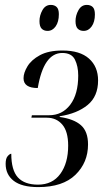

<svg xmlns="http://www.w3.org/2000/svg" viewBox="-20 -753 427 783"><path d="M136 10Q69 10 36 -15.5Q3 -41 3 -85Q3 -107 11.5 -116.5Q20 -126 26 -126Q26 -59 53 -29.5Q80 0 135 0Q194 0 226 -44Q258 -88 258 -159Q258 -217 234 -245Q210 -273 171 -273H108L110 -283H180Q234 -283 266.5 -326Q299 -369 299 -445Q299 -483 285.5 -510Q272 -537 234 -537Q158 -537 134 -394Q76 -394 76 -434Q76 -456 92 -482.5Q108 -509 143 -528Q178 -547 235 -547Q306 -547 343 -514Q380 -481 380 -425Q380 -360 337.5 -325Q295 -290 224 -279L223 -276Q281 -268 310 -242.5Q339 -217 339 -164Q339 -90 287.5 -40Q236 10 136 10ZM321 -627Q306 -627 297 -636Q288 -645 288 -667Q288 -690 300 -711.5Q312 -733 334 -733Q349 -733 358 -724.5Q367 -716 367 -694Q367 -664 354 -645.5Q341 -627 321 -627ZM174 -627Q159 -627 150 -636Q141 -645 141 -667Q141 -690 153 -711.5Q165 -733 187 -733Q202 -733 211 -724.5Q220 -716 220 -695Q220 -664 207 -645.5Q194 -627 174 -627Z"/></svg>

Font: Noto Serif Display ExtraCondensed
Style: Italic
Weight: 400
Width: 2
Italic angle: -12°
Designer: Monotype Design Team
Foundry: Monotype Imaging Inc.
Version: Version 2.009